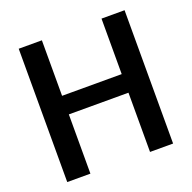

<svg xmlns="http://www.w3.org/2000/svg" viewBox="-126 -837 962 962"><g transform="rotate(-20 355.0 -355.5)"><path d="M636.7 -710.9H513.7V-415H195.8V-710.9H72.3V0H195.8V-315.9H513.7V0H636.7Z"/></g></svg>

Font: Shabnam Medium
Style: Regular
Weight: 500
Foundry: DejaVu fonts team - Redesigned by Saber Rastikerdar - Based on Vazir font
Version: Version 5.0.1